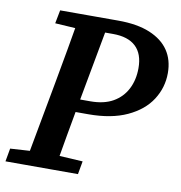

<svg xmlns="http://www.w3.org/2000/svg" viewBox="-76 -735 759 806"><g transform="rotate(10 303.5 -332.0)"><path d="M0 0 10 -56 139 -64H181L319 -56L309 0ZM82 0 148 -358Q162 -434 175.5 -510.5Q189 -587 202 -664H329L263 -306Q249 -230 235.5 -153Q222 -76 209 0ZM105 -607 116 -664H260L254 -599H234ZM195 -255 200 -310H307Q365 -310 403.5 -332Q442 -354 462 -393Q482 -432 482 -482Q482 -543 449 -574Q416 -605 352 -605H272L277 -664H363Q445 -664 499 -641.5Q553 -619 580 -579Q607 -539 607 -483Q607 -421 573.5 -369Q540 -317 473 -286Q406 -255 308 -255Z"/></g></svg>

Font: Source Serif 4 SemiBold
Style: Italic
Weight: 600
Italic angle: -12°
Designer: Frank Grießhammer
Foundry: Adobe Systems Incorporated
Version: Version 4.004;hotconv 1.0.116;makeotfexe 2.5.65601